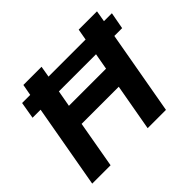

<svg xmlns="http://www.w3.org/2000/svg" viewBox="-153 -899 1112 1112"><g transform="rotate(-45 403.5 -343.0)"><path d="M28.8 0 120.1 -514.2H54.2L71.8 -617.2H138.2L150.9 -686H299.8L288.1 -617.2H591.8L604 -686H753.9L742.2 -617.2H807.1L788.1 -514.2H724.1L632.8 0H482.9L534.2 -288.1H230L179.2 0ZM252 -414.1H556.2L574.2 -514.2H270Z"/></g></svg>

Font: Archivo
Style: Bold Italic
Weight: 700
Italic angle: -10°
Designer: Hector Gatti
Foundry: Omnibus-Type
Version: Version 2.001